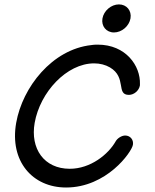

<svg xmlns="http://www.w3.org/2000/svg" viewBox="-20 -839 692 859"><path d="M438.4 -756.6C432.3 -722 455.5 -693.8 490 -693.8C524.6 -693.8 557.7 -722 563.8 -756.6C569.9 -791.1 546.7 -819.3 512.1 -819.3C477.6 -819.3 444.4 -791.1 438.4 -756.6ZM275.6 -0.1C456.7 -0.1 568.7 -157.7 574.6 -190.9C578.6 -213.6 562.8 -232.7 540.1 -232.7C524.7 -232.7 505.3 -220.9 497.3 -206.4C464.8 -148.8 385.5 -83.9 292.1 -83.9C177.1 -83.9 114.8 -173.9 135.1 -289.4C159.3 -426.4 278.1 -555.5 401.1 -555.5C427.1 -555.5 451.9 -549.1 472 -537.3C548 -492.6 497.8 -414.5 556.7 -414.5C579.5 -414.5 601.9 -433.6 605.9 -456.4C606.2 -458.2 605.8 -460.9 606.1 -462.7C608.9 -544.3 543.3 -639.3 417.2 -639.3C413.9 -639.3 410.6 -639.2 407.2 -639.1C400.9 -639.1 395.3 -638.2 388.7 -637.3C213.4 -618.4 80.5 -448.8 52.4 -289.5C22.1 -117.6 125.5 -0.1 275.6 -0.1Z"/></svg>

Font: TudorRose
Style: Oblique
Weight: 500
Italic angle: 10°
Version: Version 001.000